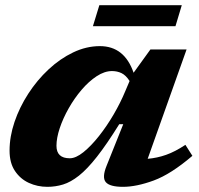

<svg xmlns="http://www.w3.org/2000/svg" viewBox="-20 -710 771 743"><path d="M392.5 -68.5 457 -229.5H441.5Q393 -151.5 355.2 -103.5Q317.5 -55.5 285.5 -30.2Q253.5 -5 224 4Q194.5 13 163.5 13Q125 13 91.8 -2.2Q58.5 -17.5 37.8 -48.5Q17 -79.5 17 -127Q17 -181.5 36.2 -238.2Q55.5 -295 89.5 -347.5Q123.5 -400 168 -441.5Q212.5 -483 263.2 -507.2Q314 -531.5 366.5 -531.5Q461.5 -531.5 497 -428.5L562 -518.5H702L551.5 -95.5Q588 -98.5 622.8 -110.8Q657.5 -123 697.5 -149.5L724.5 -107Q641.5 -36 574.8 -11.5Q508 13 456 13Q405 13 389.5 -5Q374 -23 392.5 -68.5ZM198.5 -146Q198.5 -97.5 250 -97.5Q273.5 -97.5 303 -121.2Q332.5 -145 363 -183.5Q393.5 -222 420 -267.5Q446.5 -313 464.5 -356.5L481.5 -396.5Q467 -419 450.2 -427Q433.5 -435 413.5 -435Q384.5 -435 354 -415Q323.5 -395 295.8 -362.5Q268 -330 246 -291.2Q224 -252.5 211.2 -214.2Q198.5 -176 198.5 -146ZM339.5 -608.5 364.5 -690H683.5L659 -608.5Z"/></svg>

Font: Newsreader Caption
Style: Bold Italic
Weight: 700
Italic angle: -17°
Designer: Hugues Gentile
Foundry: Production Type
Version: Version 1.001